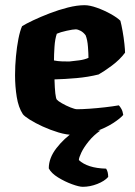

<svg xmlns="http://www.w3.org/2000/svg" viewBox="-20 -520 521 740"><path d="M265 0Q237 0 205.5 -9.5Q174 -19 144.5 -32.5Q115 -46 94.5 -59Q74 -72 68 -80Q51 -106 44.5 -146.5Q38 -187 38 -230Q38 -266 41.5 -303Q45 -340 51 -370.5Q57 -401 65 -419Q79 -428 107.5 -441.5Q136 -455 171 -468.5Q206 -482 241.5 -491Q277 -500 306 -500Q326 -500 354 -490Q382 -480 407 -466Q432 -452 444 -440Q448 -425 452.5 -400Q457 -375 459.5 -351Q462 -327 462 -317Q442 -290 411 -267Q380 -244 360 -233Q320 -223 275 -219Q230 -215 190 -214Q192 -145 199 -136Q203 -131 218.5 -122Q234 -113 251.5 -106Q269 -99 277 -99Q296 -99 325 -101Q354 -103 384.5 -106.5Q415 -110 438 -114Q443 -109 448 -100Q453 -91 455 -77Q443 -63 415 -45Q387 -27 348.5 -13.5Q310 0 265 0ZM247 -283Q266 -285 285.5 -287.5Q305 -290 321 -297Q321 -312 319 -339.5Q317 -367 310 -384Q301 -396 290 -401.5Q279 -407 273 -407Q262 -407 237 -401.5Q212 -396 199 -390Q192 -370 190 -339.5Q188 -309 188 -287Q203 -284 218 -283.5Q233 -283 247 -283ZM299 200Q285 200 257.5 190Q230 180 204 164Q178 148 168 129Q168 89 197.5 51Q227 13 267 -14L367 -17Q341 1 322 24.5Q303 48 293.5 68Q284 88 284 97Q300 112 326 120.5Q352 129 389 130Q397 142 397 162Q383 178 355 189Q327 200 299 200Z"/></svg>

Font: Texturina ExtraBold
Style: Regular
Weight: 800
Designer: Guillermo Torres Carreño
Foundry: Omnibus-Type
Version: Version 1.002; ttfautohint (v1.8.3)